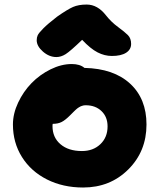

<svg xmlns="http://www.w3.org/2000/svg" viewBox="-20 -816 704 848"><path d="M229 -564Q197.3 -564 169.7 -588.1Q142.1 -612.3 142.1 -638.2Q142.1 -650.4 146.5 -660.2Q150.9 -669.9 171.1 -690.4Q191.4 -710.9 231.9 -742.2Q277.8 -774.4 302.5 -785.2Q327.1 -795.9 362.8 -795.9Q411.1 -795.9 448.2 -748Q471.2 -718.8 501.2 -696.8Q531.2 -674.8 545.2 -660.6Q559.1 -646.5 559.1 -622.1Q559.1 -597.2 536.9 -583Q514.6 -568.8 474.1 -568.8Q441.9 -568.8 410.9 -584.7Q379.9 -600.6 342.8 -640.1Q290.5 -589.8 270 -576.9Q249.5 -564 229 -564ZM347.2 12.2Q258.3 12.2 187.5 -23.4Q116.7 -59.1 76.9 -122.6Q37.1 -186 37.1 -266.1Q37.1 -314 60.1 -362.8Q83 -411.6 119.4 -449Q155.8 -486.3 203.4 -509.8Q251 -533.2 296.9 -533.2Q333 -533.2 353 -516.1Q482.4 -513.2 554.7 -446.5Q627 -379.9 627 -266.1Q627 -147.5 546.6 -67.6Q466.3 12.2 347.2 12.2ZM211.9 -258.8Q211.9 -209 247.1 -179Q282.2 -148.9 341.8 -148.9Q391.6 -148.9 423.3 -179.2Q455.1 -209.5 455.1 -257.8Q455.1 -299.8 428.2 -325.4Q401.4 -351.1 358.9 -351.1Q354.5 -351.1 350.3 -350.6Q346.2 -350.1 342 -348.4Q337.9 -346.7 335 -345.7Q332 -344.7 327.4 -341.3Q322.8 -337.9 320.8 -336.7Q318.8 -335.4 313.5 -330.3Q308.1 -325.2 306.4 -323.5Q304.7 -321.8 298.3 -315.4Q292 -309.1 290 -307.1Q268.6 -285.6 252.4 -277.3Q236.3 -269 212.9 -269Q211.9 -266.1 211.9 -258.8Z"/></svg>

Font: Shantell Sans Normal
Style: Regular
Weight: 800
Designer: Stephen Nixon, Anya Danilova, Shantell Martin
Foundry: Arrow Type
Version: Version 1.006;[559af2be0]